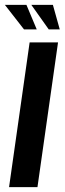

<svg xmlns="http://www.w3.org/2000/svg" viewBox="-30 -764 264 784"><path d="M7 0 91 -591H207L123 0ZM214 -644H169L98 -744H186ZM120 -644H68L-10 -744H78Z"/></svg>

Font: Alumni Sans
Style: Bold Italic
Weight: 700
Italic angle: -8°
Designer: Robert E. Leuschke
Foundry: Robert E. Leuschke
Version: Version 1.016